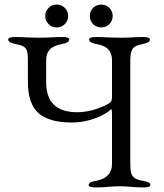

<svg xmlns="http://www.w3.org/2000/svg" viewBox="-20 -815 718 840"><path d="M16 0ZM368 -6Q368 -13 376 -17Q384 -21 401 -24Q470 -37 470 -98V-320Q470 -331 468 -335Q466 -339 464 -336Q457 -327 432.5 -313.5Q408 -300 371.5 -289.5Q335 -279 294 -279Q196 -279 149 -319.5Q102 -360 102 -459V-552Q102 -577 99 -589.5Q96 -602 85 -610Q74 -618 49 -622Q16 -628 16 -642Q16 -653 45 -653Q75 -653 105 -651L148 -650L193 -651Q225 -653 254 -653Q283 -653 283 -642Q283 -628 250 -622Q213 -615 197.5 -598Q182 -581 182 -552V-455Q182 -324 318 -324Q359 -324 402 -338.5Q445 -353 461 -366Q470 -372 470 -390V-552Q470 -580 454.5 -598Q439 -616 403 -622Q370 -628 370 -642Q370 -653 399 -653Q427 -653 463 -651L516 -650L551 -651Q577 -653 607 -653Q636 -653 636 -642Q636 -628 603 -622Q569 -616 559.5 -600.5Q550 -585 550 -552V-100Q550 -73 553.5 -59Q557 -45 568.5 -36.5Q580 -28 605 -24Q622 -21 630 -17Q638 -13 638 -6Q638 5 609 5Q572 5 549 2Q521 0 504 0Q484 0 458 2Q434 5 397 5Q368 5 368 -6ZM178 -745Q178 -766 192.5 -780.5Q207 -795 228 -795Q249 -795 263.5 -780.5Q278 -766 278 -745Q278 -724 263.5 -709.5Q249 -695 228 -695Q207 -695 192.5 -709.5Q178 -724 178 -745ZM373 -745Q373 -766 387.5 -780.5Q402 -795 423 -795Q444 -795 458.5 -780.5Q473 -766 473 -745Q473 -724 458.5 -709.5Q444 -695 423 -695Q402 -695 387.5 -709.5Q373 -724 373 -745Z"/></svg>

Font: EB Garamond
Style: Regular
Weight: 400
Designer: Georg Duffner and Octavio Pardo
Foundry: Georg Duffner
Version: Version 1.000; ttfautohint (v1.6)